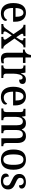

<svg xmlns="http://www.w3.org/2000/svg" viewBox="1760 -2459 709 4269"><g transform="rotate(90 2114.5 -324.5)"><path d="M272 10C391 10 444 -50 444 -93C444 -112 433 -125 421 -130C399 -89 356 -53 292 -53C205 -53 159 -117 157 -261H463V-306C463 -464 387 -547 262 -547C126 -547 48 -452 48 -264C48 -91 129 10 272 10ZM354 -316H158C163 -429 198 -491 263 -491C329 -491 354 -422 354 -316Z M513 0H739V-44H736C695 -44 679 -54 679 -76C679 -96 692 -118 703 -136L766 -232L825 -146C854 -105 861 -92 861 -77C861 -55 842 -44 805 -44H800V0H1059V-44H1047C1024 -44 1000 -59 973 -97L837 -292L933 -427C970 -481 989 -492 1025 -492H1034V-536H828V-492H831C859 -492 879 -487 879 -463C879 -445 869 -426 855 -404L809 -330L751 -417C737 -437 730 -449 730 -463C730 -479 740 -492 781 -492H784V-536H531V-492H543C572 -492 596 -473 623 -439L739 -270L622 -108C586 -58 566 -44 522 -44H513Z M1289 10C1330 10 1369 0 1387 -8V-58C1367 -53 1348 -50 1324 -50C1281 -50 1258 -79 1258 -147V-480H1379V-536H1258V-659H1203C1194 -608 1181 -578 1161 -556C1142 -534 1113 -522 1082 -520V-480H1152V-146C1152 -30 1197 10 1289 10Z M1434 0H1715V-44H1689C1650 -44 1618 -52 1618 -111V-271C1618 -353 1641 -474 1703 -474C1739 -474 1751 -450 1751 -395C1817 -395 1847 -423 1847 -469C1847 -516 1815 -546 1749 -546C1670 -546 1641 -499 1616 -435H1611L1594 -536H1436V-492H1439C1480 -492 1511 -483 1511 -424V-116C1511 -53 1479 -44 1437 -44H1434Z M2133 10C2252 10 2305 -50 2305 -93C2305 -112 2294 -125 2282 -130C2260 -89 2217 -53 2153 -53C2066 -53 2020 -117 2018 -261H2324V-306C2324 -464 2248 -547 2123 -547C1987 -547 1909 -452 1909 -264C1909 -91 1990 10 2133 10ZM2215 -316H2019C2024 -429 2059 -491 2124 -491C2190 -491 2215 -422 2215 -316Z M2391 0H2653V-44H2650C2609 -44 2578 -52 2578 -111V-318C2578 -403 2604 -478 2677 -478C2742 -478 2765 -428 2765 -342V0H2941V-44H2938C2896 -44 2870 -53 2870 -116V-331C2870 -410 2895 -478 2966 -478C3031 -478 3054 -428 3054 -342V0H3231V-44H3228C3186 -44 3160 -53 3160 -116V-351C3160 -488 3103 -547 3007 -547C2944 -547 2894 -525 2861 -455H2855C2832 -522 2782 -547 2721 -547C2655 -547 2612 -525 2579 -457H2574L2561 -536H2399V-492H2402C2443 -492 2472 -483 2472 -425V-116C2472 -53 2444 -44 2402 -44H2391Z M3528 10C3676 10 3754 -81 3754 -269C3754 -456 3669 -547 3531 -547C3381 -547 3304 -456 3304 -269C3304 -81 3389 10 3528 10ZM3530 -44C3445 -44 3413 -122 3413 -269C3413 -417 3444 -491 3529 -491C3614 -491 3645 -417 3645 -269C3645 -122 3615 -44 3530 -44Z M4004 10C4120 10 4192 -48 4192 -150C4192 -237 4145 -276 4048 -317C3965 -353 3934 -372 3934 -422C3934 -467 3961 -497 4017 -497C4071 -497 4101 -460 4101 -392C4148 -392 4173 -415 4173 -453C4173 -502 4126 -546 4028 -546C3920 -546 3848 -495 3848 -401C3848 -312 3894 -276 3994 -231C4079 -193 4105 -173 4105 -126C4105 -74 4072 -40 4008 -40C3936 -40 3906 -92 3906 -166C3875 -166 3839 -149 3839 -97C3839 -28 3898 10 4004 10Z"/></g></svg>

Font: Noto Serif SemiCondensed Medium
Style: Regular
Weight: 500
Width: 4
Designer: Monotype Design Team
Foundry: Monotype Imaging Inc.
Version: Version 2.014